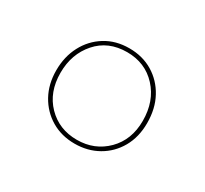

<svg xmlns="http://www.w3.org/2000/svg" viewBox="-67 -802 458 430"><g transform="rotate(30 162.0 -587.0)"><path d="M161.5 -710Q196 -710 222.5 -694Q249 -678 264.2 -650Q279.5 -622 279.5 -584.5Q279.5 -548.5 264 -521.2Q248.5 -494 221.8 -478.8Q195 -463.5 161.5 -463.5Q127.5 -463.5 101 -479.2Q74.5 -495 59.2 -522.5Q44 -550 44 -585.5Q44 -621 58.8 -649Q73.5 -677 100 -693.5Q126.5 -710 161.5 -710ZM161.5 -700Q113 -700 84 -667Q55 -634 55 -585.5Q55 -535.5 85.2 -504.5Q115.5 -473.5 161.5 -473.5Q207 -473.5 237.8 -504.2Q268.5 -535 268.5 -584Q268.5 -635 238.5 -667.5Q208.5 -700 161.5 -700Z"/></g></svg>

Font: Fraunces 120pt
Style: Bold
Weight: 700
Version: Version 1.000;[b76b70a41]